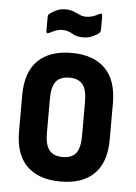

<svg xmlns="http://www.w3.org/2000/svg" viewBox="-50 -709 537 757"><g transform="rotate(5 218.0 -331.0)"><path d="M218 8Q131 8 84.5 -38Q38 -84 38 -174V-318Q38 -409 84.5 -455Q131 -501 218 -501Q304 -501 350.5 -455Q397 -409 397 -318V-174Q397 -84 351 -38Q305 8 218 8ZM218 -89Q254 -89 270.5 -110Q287 -131 287 -179V-313Q287 -361 270.5 -382Q254 -403 218 -403Q181 -403 164.5 -382Q148 -361 148 -313V-179Q148 -131 165 -110Q182 -89 218 -89ZM257 -566Q230 -566 213 -577Q196 -588 174 -588Q160 -588 147 -583Q134 -578 123 -572Q111 -566 111 -579V-633Q111 -643 117 -647Q127 -655 143 -662.5Q159 -670 178 -670Q198 -670 211.5 -664.5Q225 -659 236.5 -653.5Q248 -648 262 -648Q276 -648 289 -652.5Q302 -657 312 -663Q325 -670 325 -656V-603Q325 -594 319 -588Q309 -580 293 -573Q277 -566 257 -566Z"/></g></svg>

Font: Sofia Sans Condensed
Style: Bold
Weight: 700
Designer: Botio Nikoltchev, Ani Petrova
Foundry: lettersoup
Version: Version 4.101; ttfautohint (v1.8.4.7-5d5b)